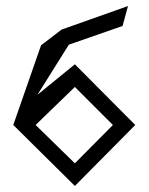

<svg xmlns="http://www.w3.org/2000/svg" viewBox="-20 -605 492 636"><path d="M404 -585 184 -507 116 -455 24 -191 228 11 428 -191 228 -392 104 -291 208 -457 386 -519ZM98 -191 228 -317 354 -191 228 -64Z"/></svg>

Font: Stormblade
Style: Regular
Weight: 400
Designer: Mew Too
Foundry: Cannot Into Space Fonts
Version: Version 0.77